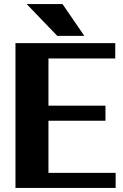

<svg xmlns="http://www.w3.org/2000/svg" viewBox="-20 -923 602 943"><path d="M56 0H548V-74H218V-330H498V-404H218V-636H546V-711H56ZM111 -903 261 -747H394L287 -903Z"/></svg>

Font: Aerodynamic
Style: Bd
Weight: 500
Designer: Google
Version: Version 2.000980; 2014